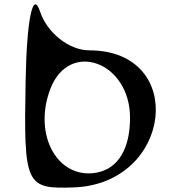

<svg xmlns="http://www.w3.org/2000/svg" viewBox="-20 -856 796 877"><path d="M97 -485C88 -9 97 8 318 0C768 -17 836 -626 388 -626C296 -626 195 -706 163 -803C130 -904 102 -767 97 -485ZM210 -450C296 -675 574 -574 574 -318C574 -177 520 -87 424 -68C245 -33 129 -238 210 -450Z"/></svg>

Font: Venom Sans
Style: Regular
Weight: 400
Version: Version 1.001